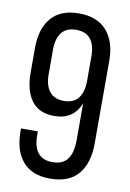

<svg xmlns="http://www.w3.org/2000/svg" viewBox="-82 -759 553 817"><g transform="rotate(10 194.5 -350.0)"><path d="M33.2 -423.8V-530.8Q33.2 -613.3 73.5 -660.2Q113.8 -707 192.9 -707Q272 -707 313 -660.2Q354 -613.3 354 -530.8V-173.8Q354 -87.9 313.7 -40.5Q273.4 6.8 191.9 6.8Q113.8 6.8 74 -39.8Q34.2 -86.4 34.2 -168.9V-182.1H106.9V-164.1Q106.9 -115.7 127.7 -89.8Q148.4 -64 189.9 -64Q234.4 -64 255.1 -91.6Q275.9 -119.1 275.9 -175.8V-333Q246.6 -258.8 163.1 -258.8Q97.7 -258.8 65.4 -302.2Q33.2 -345.7 33.2 -423.8ZM109.9 -430.2Q109.9 -381.8 130.6 -355.5Q151.4 -329.1 192.9 -329.1Q234.9 -329.1 255.4 -355.5Q275.9 -381.8 275.9 -430.2V-535.2Q275.9 -636.2 192.9 -636.2Q151.4 -636.2 130.6 -610.1Q109.9 -584 109.9 -535.2Z"/></g></svg>

Font: Bebas Neue Regular
Style: Regular
Weight: 400
Designer: Ryoichi Tsunekawa
Foundry: Ryoichi Tsunekawa
Version: Version 001.003